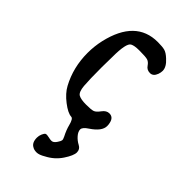

<svg xmlns="http://www.w3.org/2000/svg" viewBox="-219 -546 817 817"><g transform="rotate(45 189.0 -137.5)"><path d="M156.2 205.1Q136.7 195.3 136.7 165Q136.7 153.3 141.6 142.1Q146.5 130.9 151.4 127.9Q157.2 125 173.3 128.9Q189.5 132.8 196.3 129.9Q204.1 127 211.9 115.2Q219.7 103.5 220.7 97.7Q221.7 91.8 215.8 80.1Q202.1 53.7 196.3 30.3Q188.5 -1 176.8 -1Q156.2 -2 122.6 -27.8Q88.9 -53.7 73.2 -83Q34.2 -155.3 34.2 -242.2Q34.2 -282.2 43 -321.3Q81.1 -486.3 212.9 -486.3H213.9Q241.2 -486.3 255.4 -482.4Q269.5 -478.5 287.1 -461.9Q314.5 -437.5 314.5 -414.1Q314.5 -404.3 310.5 -392.6Q301.8 -369.1 282.7 -369.1Q263.7 -369.1 253.9 -383.8Q244.1 -398.4 232.4 -401.9Q220.7 -405.3 187.5 -405.3Q183.6 -405.3 180.7 -405.3Q153.3 -405.3 140.6 -398.4Q121.1 -388.7 121.1 -304.7Q120.1 -277.3 120.1 -242.2Q120.1 -166 123 -131.8Q126 -97.7 140.1 -89.8Q154.3 -82 185.5 -82Q216.8 -82 227.5 -85.9Q238.3 -89.8 251.5 -107.9Q264.6 -126 282.2 -126Q305.7 -126 311.5 -98.6Q313.5 -90.8 313.5 -81.1Q313.5 -49.8 266.6 -18.6Q242.2 -2.9 242.2 10.3Q242.2 23.4 254.9 38.1Q267.6 52.7 284.7 61.5Q301.8 70.3 301.8 89.4Q301.8 108.4 278.8 143.1Q255.9 177.7 217.8 197.3Q195.3 210.9 180.2 210.9Q165 210.9 156.2 205.1Z"/></g></svg>

Font: Semi-Sweet
Style: Book
Weight: 400
Designer: Walter E Stewart
Version: 0.5